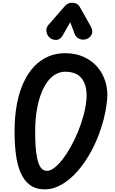

<svg xmlns="http://www.w3.org/2000/svg" viewBox="-20 -1414 864 1444"><path d="M317.5 10Q248 10 203.5 -24Q159 -58 134 -117.8Q109 -177.5 99.2 -256.2Q89.5 -335 89.5 -424Q89.5 -538.5 107.2 -631.8Q125 -725 158.5 -796.2Q192 -867.5 238.8 -916Q285.5 -964.5 343.5 -989.2Q401.5 -1014 468 -1014Q549.5 -1014 611.8 -985.2Q674 -956.5 715 -907.2Q756 -858 774.2 -795Q792.5 -732 785.5 -663.5Q775.5 -562.5 745 -464.8Q714.5 -367 668.8 -281.2Q623 -195.5 566.2 -130Q509.5 -64.5 446 -27.2Q382.5 10 317.5 10ZM333 -129Q359 -129 389.2 -152.2Q419.5 -175.5 451 -216.2Q482.5 -257 512 -309.8Q541.5 -362.5 566 -422Q590.5 -481.5 607.2 -542.5Q624 -603.5 629.5 -659.5Q635.5 -721.5 621.8 -770Q608 -818.5 571.5 -846.5Q535 -874.5 472 -874.5Q428.5 -874.5 392.8 -852.2Q357 -830 329.5 -789Q302 -748 283 -692Q264 -636 254.2 -568.8Q244.5 -501.5 244.5 -426.5Q244.5 -375 247.2 -322.5Q250 -270 259 -226Q268 -182 285.5 -155.5Q303 -129 333 -129ZM627.5 -1119Q600.5 -1111 575.8 -1122.5Q551 -1134 541.5 -1159L508 -1247.5L454 -1151.5Q434 -1115 404 -1113.8Q374 -1112.5 352.5 -1131.5Q332 -1151 329 -1178.5Q326 -1206 344.5 -1227L469 -1369.5Q480 -1382 493.8 -1387.8Q507.5 -1393.5 521.5 -1393.5Q538.5 -1393.5 554.2 -1386.5Q570 -1379.5 580.5 -1361L662 -1216.5Q682.5 -1180 668.8 -1153.8Q655 -1127.5 627.5 -1119Z"/></svg>

Font: Edu NSW ACT Hand
Style: Regular
Weight: 400
Designer: Tina and Corey Anderson, Eben Sorkin, Mirko Velimirovic
Foundry: Sorkin Type Co.
Version: Version 2.000